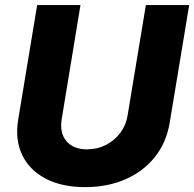

<svg xmlns="http://www.w3.org/2000/svg" viewBox="-20 -748 786 777"><path d="M324.7 9.3Q230.5 9.3 164.8 -25.1Q99.1 -59.6 69.6 -121.3Q40 -183.1 53.7 -264.6L130.4 -727.5H305.7L230 -267.6Q220.2 -210.9 248.5 -177.2Q276.9 -143.6 332 -143.6Q374 -143.6 408.9 -161.6Q443.8 -179.7 466.8 -210.4Q489.7 -241.2 496.1 -279.3L570.3 -727.5H745.6L667 -252.9Q653.8 -171.4 606.7 -112.5Q559.6 -53.7 487.1 -22.2Q414.6 9.3 324.7 9.3Z"/></svg>

Font: Inter Extra Bold
Style: Italic
Weight: 800
Italic angle: -9.39999°
Designer: Rasmus Andersson
Foundry: rsms
Version: Version 4.000;git-3c8e0fc